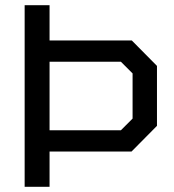

<svg xmlns="http://www.w3.org/2000/svg" viewBox="-20 -720 670 740"><path d="M585 -466V-235L487 -136H171V0H75V-700H171V-564H488ZM491 -437 446 -482H171V-218H446L491 -263Z"/></svg>

Font: Chakra Petch Medium
Style: Regular
Weight: 500
Designer: Katatrad Aksorn Co.,Ltd.
Foundry: Cadson Demak Co.,Ltd.
Version: Version 1.000; ttfautohint (v1.6)